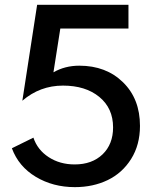

<svg xmlns="http://www.w3.org/2000/svg" viewBox="-20 -770 645 805"><path d="M29.8 -148.4 120.1 -192.9Q137.2 -141.6 184.1 -111.1Q231 -80.6 293 -80.6Q366.2 -80.6 410.2 -123Q454.1 -165.5 454.1 -235.8Q454.1 -316.4 396.2 -363.8Q338.4 -411.1 244.1 -411.1Q147.5 -411.1 73.7 -347.7L135.7 -750H518.6V-650.4H232.9L204.1 -466.8Q252.4 -494.6 312.5 -494.6Q424.8 -494.6 495.8 -425Q566.9 -355.5 566.9 -242.2Q566.9 -162.6 529.8 -103.5Q492.7 -44.4 431.4 -14.9Q370.1 14.6 293.9 14.6Q202.1 14.6 130.1 -28.6Q58.1 -71.8 29.8 -148.4Z"/></svg>

Font: Spartan MB SemBd
Style: Regular
Weight: 600
Designer: Matt Bailey, Mirko Velimirovic
Foundry: Matt Bailey
Version: Version 1.005